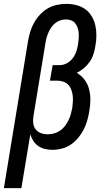

<svg xmlns="http://www.w3.org/2000/svg" viewBox="-43 -763 563 988"><path d="M-23 205 102 -556Q106 -579 113.5 -602.5Q121 -626 133.5 -648Q146 -670 164 -689Q182 -708 204 -720.5Q226 -733 250.5 -738Q275 -743 298 -743Q325 -743 350.5 -736.5Q376 -730 396 -715.5Q416 -701 429 -679Q442 -657 447.5 -632.5Q453 -608 453 -581Q453 -554 448 -528Q445 -507 438.5 -486Q432 -465 419.5 -446.5Q407 -428 389.5 -413Q372 -398 352 -388Q375 -375 391.5 -353.5Q408 -332 415 -305.5Q422 -279 422 -250.5Q422 -222 417 -194Q413 -169 406.5 -145Q400 -121 388.5 -98Q377 -75 360 -54.5Q343 -34 322 -19.5Q301 -5 276 1.5Q251 8 227 8Q207 8 188 3.5Q169 -1 154 -11.5Q139 -22 128.5 -38Q118 -54 113 -72L67 205ZM203 -72Q219 -72 235.5 -76.5Q252 -81 266.5 -91Q281 -101 291.5 -115Q302 -129 309.5 -144.5Q317 -160 321.5 -176Q326 -192 329 -208Q331 -224 332 -240.5Q333 -257 331 -272.5Q329 -288 323.5 -302.5Q318 -317 307.5 -327.5Q297 -338 282 -343Q267 -348 251 -348H214L228 -428H265Q284 -428 302 -438Q320 -448 332 -464.5Q344 -481 350 -499.5Q356 -518 359 -537Q361 -551 362 -565.5Q363 -580 362 -593.5Q361 -607 356.5 -620Q352 -633 344 -643Q336 -653 323.5 -658Q311 -663 296 -663Q282 -663 268 -658.5Q254 -654 242 -644.5Q230 -635 221.5 -623Q213 -611 207 -597.5Q201 -584 197 -570Q193 -556 191 -542L129 -165Q126 -147 128 -129Q130 -111 140.5 -97.5Q151 -84 167.5 -78Q184 -72 203 -72Z"/></svg>

Font: Iosevka Slab Medium Oblique
Style: Regular
Weight: 500
Italic angle: -9°
Monospace: yes
Designer: Belleve Invis
Foundry: Belleve Invis
Version: Version 11.1.1; ttfautohint (v1.8.3)